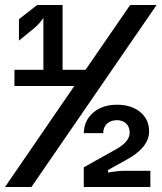

<svg xmlns="http://www.w3.org/2000/svg" viewBox="-24 -750 648 770"><path d="M-4 0 274 -405H34V-470H150V-678Q144 -669 134 -657.5Q124 -646 113 -637L52 -587V-673L125 -730H227V-470H319L498 -730H604L102 0ZM312 0V-79L446 -154Q496 -183 496 -218Q496 -241 482 -254.5Q468 -268 445 -268Q420 -268 405 -254Q390 -240 390 -216H312Q313 -267 350 -298.5Q387 -330 445 -330Q503 -330 538.5 -300.5Q574 -271 574 -223Q574 -158 481 -108L409 -68V-58Q420 -60 439 -62.5Q458 -65 475 -65H579V0Z"/></svg>

Font: JetBrains Mono NL
Style: Bold
Weight: 700
Monospace: yes
Designer: Philipp Nurullin, Konstantin Bulenkov
Foundry: JetBrains
Version: Version 2.305; ttfautohint (v1.8.4.7-5d5b)